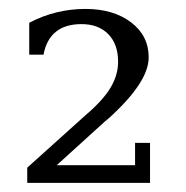

<svg xmlns="http://www.w3.org/2000/svg" viewBox="-20 -715 416 430"><path d="M77.5 -592.5H45.5V-664Q76 -680 107.5 -687.5Q139 -695 171 -695Q234 -695 273.5 -665Q313 -635 313 -586.5Q313 -531 224 -450.5L215 -443L107 -345H282.5V-395H316V-305.5H41V-339.5L171 -456.5Q210.5 -490 227.5 -518.5Q244.5 -547 244.5 -576.5Q244.5 -616 222.5 -638.5Q200.5 -661 162.5 -661Q126 -661 104.8 -643.5Q83.5 -626 77.5 -592.5Z"/></svg>

Font: MM Phetkon
Style: Regular
Weight: 400
Designer: Khon Soe Zaw Thu
Version: Version 1.00 July 15, 2016, initial release